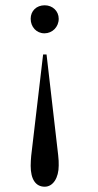

<svg xmlns="http://www.w3.org/2000/svg" viewBox="-20 -488 370 726"><path d="M202 -417C202 -446 179 -468 149 -468C118 -468 96 -447 96 -417C96 -386 118 -362 148 -362C178 -362 202 -386 202 -417ZM156 -282H143L98 101C97 113 96 126 96 139C96 190 115 218 149 218C181 218 202 184 202 138C202 124 202 117 200 99Z"/></svg>

Font: STIXGeneral
Style: Regular
Weight: 400
Designer: MicroPress Inc., with final additions and corrections provided by Coen Hoffman, Elsevier (retired)
Version: Version 1.1.0